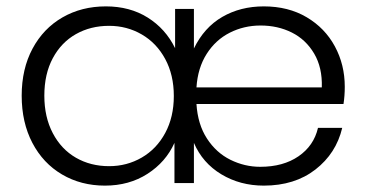

<svg xmlns="http://www.w3.org/2000/svg" viewBox="-20 -574 1148 602"><path d="M1057 -248H596Q600 -184 629 -139.5Q658 -95 702.5 -73Q747 -51 796 -51Q868 -51 916 -84Q964 -117 977 -173H1053Q1034 -93 969 -42.5Q904 8 807 8Q733 8 674 -27.5Q615 -63 588 -126V0H527V-126Q500 -66 442.5 -29Q385 8 309 8Q234 8 174.5 -27Q115 -62 81.5 -126Q48 -190 48 -274Q48 -358 82 -421.5Q116 -485 176 -519.5Q236 -554 312 -554Q387 -554 443 -519Q499 -484 529 -423V-546H588V-422Q620 -488 677 -521Q734 -554 807 -554Q884 -554 941.5 -520Q999 -486 1030 -428.5Q1061 -371 1061 -302Q1061 -273 1057 -248ZM989 -300Q991 -362 965 -406Q939 -450 895 -472Q851 -494 797 -494Q745 -494 700.5 -471.5Q656 -449 628 -405Q600 -361 596 -300ZM525 -273Q525 -339 498 -389Q471 -439 424.5 -466Q378 -493 322 -493Q264 -493 218 -467Q172 -441 145.5 -391.5Q119 -342 119 -274Q119 -207 145.5 -156.5Q172 -106 218 -79.5Q264 -53 322 -53Q378 -53 424.5 -80Q471 -107 498 -157Q525 -207 525 -273Z"/></svg>

Font: Poppins-Tabular Light
Style: Regular
Weight: 300
Designer: Ninad Kale (Devanagari), Jonny Pinhorn (Latin)
Foundry: Indian Type Foundry
Version: Version 4.004